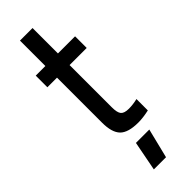

<svg xmlns="http://www.w3.org/2000/svg" viewBox="-321 -752 1015 1015"><g transform="rotate(-45 186.5 -245.0)"><path d="M37 0ZM203 -459V-143Q203 -103 215.5 -88.5Q228 -74 262 -74Q292 -74 326 -82V3Q281 13 246 13Q170 13 139.5 -18Q109 -49 109 -122V-459H37V-546H109V-736H203V-546H331V-459ZM160 80H260L219 246H128Z"/></g></svg>

Font: Biryani
Style: Regular
Weight: 400
Designer: Dan Reynolds and Mathieu Réguer
Foundry: Dan Reynolds and Mathieu Réguer
Version: Version 1.004; ttfautohint (v1.1) -l 5 -r 5 -G 72 -x 0 -D la